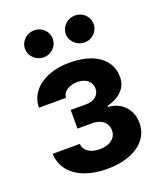

<svg xmlns="http://www.w3.org/2000/svg" viewBox="-139 -832 782 931"><g transform="rotate(-20 252.0 -366.5)"><path d="M251.8 -92.2Q277.1 -92.2 296.6 -100.1Q316 -108 327 -122.9Q338 -137.8 338 -158.4Q338 -178.1 328.3 -192.7Q318.7 -207.2 301.1 -215.2Q283.6 -223.2 260.2 -223.2H183.6V-319.4H260.2Q294.3 -319.4 313.3 -335.1Q332.2 -350.9 332.2 -375.2Q332.2 -393.7 323.5 -407.1Q314.7 -420.6 298.5 -428.1Q282.3 -435.7 260.3 -435.7Q238.3 -435.7 220.8 -428.9Q203.3 -422.1 193.1 -410.2Q182.9 -398.3 182.4 -382.3H42.6Q43.4 -429.2 71.1 -464.3Q98.8 -499.4 146.9 -518.3Q195.1 -537.1 254.2 -537.1Q318.7 -537.1 365.7 -519.2Q412.8 -501.2 437.9 -467.5Q463.1 -433.9 463.1 -388Q463.1 -346.7 435.6 -318.1Q408.2 -289.5 358.3 -276.8V-271.4Q391.3 -269.4 418 -253.7Q444.6 -238 460 -210.4Q475.5 -182.9 475.5 -146.9Q475.5 -98.9 447.3 -63.3Q419.2 -27.8 368.6 -8.8Q318 10.2 252.2 10.2Q188.8 10.2 138.7 -8.6Q88.6 -27.5 59.7 -63.4Q30.7 -99.4 28.7 -149.6H168.9Q169.8 -132.6 180.4 -119.3Q191 -106.1 209.6 -99.1Q228.3 -92.2 251.8 -92.2ZM76.6 -673.3Q76.6 -692.2 86.4 -708.2Q96.1 -724.2 112.7 -733.5Q129.3 -742.8 148.3 -742.8Q168.2 -742.8 184.5 -733.7Q200.8 -724.7 210.4 -708.7Q219.9 -692.6 219.9 -673.3Q219.9 -654.8 210.4 -638.7Q200.8 -622.7 184.5 -613.3Q168.2 -603.8 148.3 -603.8Q129.7 -603.8 112.9 -613.3Q96.1 -622.7 86.4 -639Q76.6 -655.2 76.6 -673.3ZM286.9 -673.3Q286.9 -692.2 296.9 -708.2Q307 -724.2 323.7 -733.5Q340.5 -742.8 359.6 -742.8Q379.1 -742.8 395.4 -733.5Q411.6 -724.2 421.2 -708.2Q430.7 -692.2 430.7 -673.3Q430.7 -654.8 421.2 -638.7Q411.6 -622.7 395.4 -613.3Q379.1 -603.8 359.6 -603.8Q340.5 -603.8 323.7 -613.3Q307 -622.7 296.9 -639Q286.9 -655.2 286.9 -673.3Z"/></g></svg>

Font: WEMIX Pretendard Variable
Style: Regular
Weight: 400
Designer: Base glyphs from Inter by Rasmus Andersson; Hangeul glyphs from Noto Sans CJK(Source Han Sans) by Jang Soo-young and Kan
Foundry: Kil Hyung-jin
Version: Version 1.000;Glyphs 3.2 (3208)